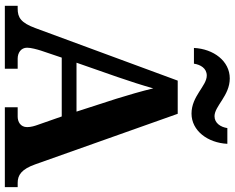

<svg xmlns="http://www.w3.org/2000/svg" viewBox="-108 -861 969 793"><g transform="rotate(90 376.5 -464.5)"><path d="M449 -771C520 -771 570 -838 574 -919H509C505 -892 489 -866 460 -866C418 -866 375 -929 304 -929C232 -929 182 -862 178 -781H243C247 -808 262 -834 292 -834C335 -834 377 -771 449 -771ZM4 0H264V-53H222C199 -53 177 -66 177 -92C177 -108 184 -133 189 -149L218 -235H461L496 -135C500 -124 505 -108 505 -92C505 -64 482 -53 462 -53H423V0H753V-53H735C703 -53 679 -69 659 -125L450 -714H313L96 -126C74 -66 52 -53 16 -53H4ZM239 -296 298 -465C314 -511 333 -570 345 -613C356 -566 374 -505 388 -460L441 -296Z"/></g></svg>

Font: Noto Nastaliq Urdu
Style: Bold
Weight: 700
Designer: Monotype Design Team (Patrick Giasson: type design, Kamal Mansour: OpenType code, Glenda Bellarosa). Updated by Simon Co
Foundry: Monotype Imaging Inc., Simon Cozens
Version: Version 3.009